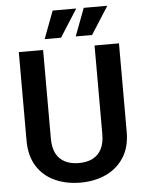

<svg xmlns="http://www.w3.org/2000/svg" viewBox="-61 -964 776 1022"><g transform="rotate(-5 327.5 -453.5)"><path d="M595.7 -710.9V-238.3Q595.7 -156.7 560.3 -101.6Q524.9 -46.4 464.4 -18.3Q403.8 9.8 328.1 9.8Q251 9.8 190.2 -18.3Q129.4 -46.4 95 -101.6Q60.5 -156.7 60.5 -238.3V-710.9H190.4V-238.3Q190.4 -188.5 207 -157Q223.6 -125.5 254.6 -110.1Q285.6 -94.7 328.1 -94.7Q371.1 -94.7 401.6 -110.1Q432.1 -125.5 448.7 -157Q465.3 -188.5 465.3 -238.3V-710.9ZM259.3 -915.5H385.3L291 -767.6H203.6ZM425.3 -915.5H551.3L457 -767.6H369.6Z"/></g></svg>

Font: Heebo SemiBold
Style: Regular
Weight: 600
Designer: Oded Ezer
Foundry: Ezer Type House
Version: Version 3.100